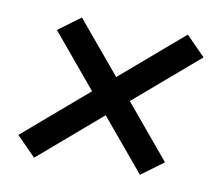

<svg xmlns="http://www.w3.org/2000/svg" viewBox="-60 -652 721 623"><g transform="rotate(10 300.0 -340.0)"><path d="M89 -100 26 -164 237 -345 90 -521 163 -575 306 -404 511 -580 574 -516 363 -335 510 -159 437 -105 294 -276Z"/></g></svg>

Font: Iosevka Slab MdExObl
Style: Regular
Weight: 500
Width: 7
Italic angle: -9°
Monospace: yes
Designer: Belleve Invis
Foundry: Belleve Invis
Version: Version 11.1.1; ttfautohint (v1.8.3)